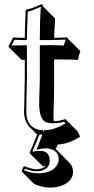

<svg xmlns="http://www.w3.org/2000/svg" viewBox="-20 -605 436 892"><path d="M239.3 88.4Q243.2 91.8 246.1 94.2L302.7 150.9Q318.8 168.5 319.3 192.4Q319.3 236.3 268.1 256.8Q242.7 266.6 212.4 266.6Q176.3 266.1 138.7 249.5L82 192.9Q83 176.3 91.8 167Q129.4 181.2 149.9 181.2Q179.2 180.7 192.9 165Q186 166.5 179.7 168.5L123 111.8L117.2 106L152.8 20.5L118.2 -14.2Q92.3 -41 91.8 -85.9Q91.8 -98.1 93.3 -141.1Q95.2 -213.4 95.2 -248V-327.1Q86.9 -326.7 80.6 -326.7L23.9 -382.8L19 -390.1Q33.2 -412.6 41 -431.2Q56.2 -429.2 95.2 -429.2Q95.2 -460.9 97.2 -506.3Q98.6 -540 99.1 -557.1L101.1 -560.1Q121.6 -563 161.1 -580.6Q167 -583 170.9 -585Q175.8 -584.5 177.7 -583Q179.7 -579.6 180.2 -575.2L236.3 -518.6Q231.9 -463.9 231.9 -429.2Q249.5 -429.7 292 -431.2L296.9 -423.8L353.5 -367.7Q345.7 -347.7 341.8 -326.7Q320.8 -328.6 269.5 -328.6H231.4V-202.6Q231.4 -167.5 229.5 -113.8Q228.5 -81.5 228.5 -69.3Q228.5 -53.2 229.5 -42Q255.4 -42 283.7 -51.8L340.3 4.9L352.5 29.8Q297.9 64.5 247.6 66.4ZM180.2 9.8Q180.2 9.3 184.1 0.5L190.4 0Q236.8 -2.9 283.2 -30.8L278.8 -39.6Q240.7 -28.3 203.6 -34.2Q164.6 -40.5 162.1 -114.3Q162.1 -120.6 162.1 -126Q162.1 -138.7 163.1 -170.9Q165 -224.6 165 -258.8V-395H212.9Q251.5 -395 276.9 -393.6Q280.3 -408.2 285.2 -420.9Q242.7 -419.4 222.2 -418.9H165V-429.2Q165 -511.7 169.9 -573.7Q127.4 -555.2 120.6 -553.7Q114.3 -552.2 108.9 -551.3Q108.9 -536.1 107.4 -506.3Q105 -460 105 -429.2V-418.9H94.7Q62.5 -418.9 47.4 -420.4Q41 -406.7 33.2 -393.6Q58.1 -394.5 94.7 -395H105V-248Q105 -212.4 103 -140.6Q102.1 -98.6 102.1 -85.9Q102.1 -19.5 155.3 -3.4Q167.5 0 180.2 0ZM176.8 20H163.6L130.4 99.6Q146 96.2 168 96.2Q204.6 96.2 210.4 131.3Q210.9 136.7 210.9 141.1Q210.9 179.7 168.5 189Q159.2 190.9 149.9 190.9Q127 190.4 95.2 178.7Q93.3 183.1 92.3 186.5Q124.5 199.7 155.8 200.2Q221.7 200.2 245.6 161.1Q252.4 148.4 252.9 136.2Q252.9 97.7 213.4 86.9Q203.6 84 191.9 84Q178.7 84 168.5 86.9L149.9 91.3Z"/></svg>

Font: Linux Biolinum Shadow O
Style: Regular
Weight: 400
Designer: Philipp H. Poll
Foundry: Philipp H. Poll
Version: Version 1.0.4